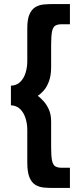

<svg xmlns="http://www.w3.org/2000/svg" viewBox="-20 -778 414 950"><path d="M285 -658Q265 -658 253.5 -651Q242 -644 237.5 -622Q233 -600 233 -556V-447Q233 -404 222 -375Q211 -346 196 -329.5Q181 -313 167 -304Q179 -295 194.5 -278.5Q210 -262 221.5 -237Q233 -212 233 -176V-49Q233 -5 237.5 16.5Q242 38 253.5 45Q265 52 285 52H326V152H256Q252 152 245 152Q220 152 197 150Q174 148 155 136.5Q136 125 125.5 99Q115 73 115 25V-136Q115 -165 106.5 -192.5Q98 -220 80 -238Q62 -256 34 -257V-354Q62 -355 80 -372.5Q98 -390 106.5 -417.5Q115 -445 115 -475V-637Q115 -683 126 -707.5Q137 -732 155.5 -743Q174 -754 197.5 -756Q221 -758 247 -758Q253 -758 256 -758H326V-658Z"/></svg>

Font: Reem Kufi Medium
Style: Regular
Weight: 500
Designer: Khaled Hosny
Version: Version 1.001